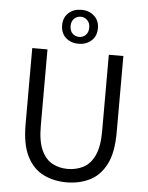

<svg xmlns="http://www.w3.org/2000/svg" viewBox="-59 -922 756 982"><g transform="rotate(5 319.0 -431.0)"><path d="M318.8 12.2Q253.9 12.2 200.7 -13.9Q147.5 -40 116.5 -100.6Q85.4 -161.1 85.4 -265.1V-656.7H163.6V-264.2Q163.6 -184.6 184.6 -139.4Q205.6 -94.2 240.7 -75.4Q275.9 -56.6 318.8 -56.6Q363.3 -56.6 399.4 -75.2Q435.5 -93.8 457 -139.2Q478.5 -184.6 478.5 -264.2V-656.7H553.2V-265.1Q553.2 -160.6 522 -100.1Q490.7 -39.6 437.7 -13.7Q384.8 12.2 318.8 12.2ZM319.3 -699.2Q279.3 -699.2 253.4 -722.7Q227.5 -746.1 227.5 -786.6Q227.5 -826.2 253.4 -849.9Q279.3 -873.5 319.3 -873.5Q358.4 -873.5 384.8 -849.9Q411.1 -826.2 411.1 -786.6Q411.1 -746.1 384.8 -722.7Q358.4 -699.2 319.3 -699.2ZM319.3 -734.4Q338.4 -734.4 352.5 -748Q366.7 -761.7 366.7 -786.6Q366.7 -810.1 352.5 -824Q338.4 -837.9 319.3 -837.9Q298.8 -837.9 284.9 -824Q271 -810.1 271 -786.6Q271 -761.7 284.9 -748Q298.8 -734.4 319.3 -734.4Z"/></g></svg>

Font: Varta Light
Style: Regular
Weight: 400
Version: Version 1.004